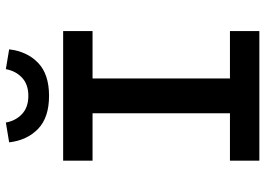

<svg xmlns="http://www.w3.org/2000/svg" viewBox="-142 -742 885 640"><g transform="rotate(-90 300.0 -422.5)"><path d="M84 0V-98H242V-556H84V-654H516V-556H358V-98H516V0ZM300 -701Q228 -701 190 -737.5Q152 -774 145 -834L211 -845Q217 -812 239.5 -791Q262 -770 300 -770Q338 -770 360.5 -791Q383 -812 389 -845L455 -834Q448 -774 410 -737.5Q372 -701 300 -701Z"/></g></svg>

Font: Source Code Pro Semibold
Style: Regular
Weight: 600
Monospace: yes
Designer: Paul D. Hunt, Teo Tuominen
Foundry: Adobe Systems Incorporated
Version: Version 2.030;PS 1.000;hotconv 16.6.51;makeotf.lib2.5.65220